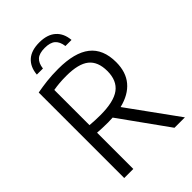

<svg xmlns="http://www.w3.org/2000/svg" viewBox="-271 -1050 1159 1159"><g transform="rotate(-45 308.5 -471.0)"><path d="M78.5 0V-730Q118.5 -737.5 163.5 -742.8Q208.5 -748 262.5 -748Q402 -748 470.5 -694Q539 -640 539 -528.5Q539 -444.5 494.8 -391.8Q450.5 -339 366 -318.5L596.5 0H507.5L287 -307.5Q267.5 -306 246.5 -306Q218 -306 197.2 -307Q176.5 -308 156 -309.5V0ZM245.5 -370Q360 -370 411.8 -408.5Q463.5 -447 463.5 -528.5Q463.5 -609 417 -646.2Q370.5 -683.5 267 -683.5Q233.5 -683.5 207.8 -681.2Q182 -679 156 -674.5V-374Q181.5 -372 200.8 -371Q220 -370 245.5 -370ZM147 -814.5Q152 -875 189 -908.2Q226 -941.5 294.5 -941.5Q362.5 -941.5 400.2 -908Q438 -874.5 443 -814.5H391Q385.5 -856 363 -875.5Q340.5 -895 294.5 -895Q248 -895 226 -875.5Q204 -856 199 -814.5Z"/></g></svg>

Font: Encode Sans SmCnd
Style: Regular
Weight: 400
Width: 4
Designer: Multiple Designers
Foundry: Impallari Type
Version: Version 3.002; ttfautohint (v1.8.3) -l 8 -r 50 -G 200 -x 14 